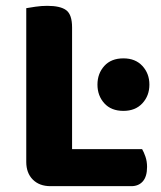

<svg xmlns="http://www.w3.org/2000/svg" viewBox="-20 -636 551 658"><path d="M153 2Q115 2 92.5 -20.5Q70 -43 70 -81V-608Q81 -610 101.5 -613Q122 -616 142 -616Q187 -616 207 -601Q227 -586 227 -542V-125H467Q473 -115 478.5 -99Q484 -83 484 -64Q484 -31 469.5 -14.5Q455 2 430 2ZM403 -436Q444 -436 468 -410Q492 -384 492 -346Q492 -308 468 -282Q444 -256 403 -256Q361 -256 337.5 -282Q314 -308 314 -346Q314 -384 337.5 -410Q361 -436 403 -436Z"/></svg>

Font: Baloo 2 Latin
Style: Bold
Weight: 400
Designer: Sarang Kulkarni and Ek Type
Foundry: Ek Type
Version: Version 1.001